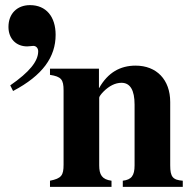

<svg xmlns="http://www.w3.org/2000/svg" viewBox="-20 -729 745 749"><path d="M31 -374C147 -435 197 -507 197 -593C197 -664 160 -709 97 -709C47 -709 13 -676 13 -624C13 -578 43 -548 86 -548C96 -548 103 -550 110 -550C121 -550 129 -541 129 -529C129 -490 95 -448 20 -396ZM693 0V-24C654 -27 644 -39 644 -84V-331C644 -418 591 -473 509 -473C449 -473 401 -446 367 -386H366V-461H175V-437C219 -430 228 -419 228 -376V-87C228 -45 220 -33 175 -24V0H415V-24C378 -29 367 -47 367 -84V-348C367 -352 374 -362 384 -372C406 -394 430 -406 454 -406C488 -406 505 -377 505 -321V-84C505 -44 493 -28 459 -24V0Z"/></svg>

Font: XITS
Style: Bold
Weight: 700
Designer: MicroPress Inc., with final additions and corrections provided by Coen Hoffman, Elsevier (retired)
Version: Version 1.302